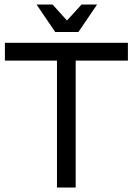

<svg xmlns="http://www.w3.org/2000/svg" viewBox="-20 -842 596 862"><path d="M235.8 0V-569.8H2V-649.9H554.2V-569.8H319.8V0ZM228 -698.2 144 -821.8H215.8L280.8 -750L346.2 -821.8H416L332 -698.2Z"/></svg>

Font: Apfel Grotezk
Style: Regular
Weight: 400
Designer: Luigi Gorlero
Foundry: © 2023, Luigi Gorlero & Collletttivo
Version: Version 2.000;Glyphs 3.2 (3217)